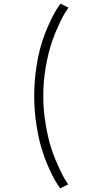

<svg xmlns="http://www.w3.org/2000/svg" viewBox="-20 -822 490 1058"><path d="M311.5 216Q297 196 281.5 169.2Q266 142.5 244.8 93.5Q223.5 44.5 207.5 -9.5Q191.5 -63.5 180 -139.2Q168.5 -215 168.5 -294Q168.5 -373 180 -448.5Q191.5 -524 207.8 -577.8Q224 -631.5 245.8 -680.2Q267.5 -729 283 -755.5Q298.5 -782 313.5 -802L357.5 -780Q350.5 -770.5 338.5 -751.5Q326.5 -732.5 304.2 -685.2Q282 -638 264 -584.8Q246 -531.5 232.2 -453Q218.5 -374.5 218.5 -294Q218.5 -214.5 231.8 -136.5Q245 -58.5 262 -6.2Q279 46 301.5 94.8Q324 143.5 335.2 162Q346.5 180.5 355.5 194Z"/></svg>

Font: League Mono Condensed UltraLight
Style: Regular
Weight: 200
Width: 1
Designer: Tyler Finck
Foundry: The League of Moveable Type / Tyler Finck
Version: Version 2.210